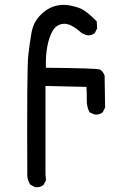

<svg xmlns="http://www.w3.org/2000/svg" viewBox="-20 -790 540 802"><path d="M127 -8 107 -18Q95 -36 94 -55Q92 -505 98 -558Q104 -611 111.5 -653Q119 -695 145.5 -723.5Q172 -752 202.5 -762.5Q233 -773 263.5 -768.5Q294 -764 317.5 -754Q341 -744 384 -701L386 -672L376 -652Q362 -640 341 -643L321 -652Q276 -693 245.5 -690.5Q215 -688 199.5 -660.5Q184 -633 177 -592.5Q170 -552 172 -507Q386 -505 397.5 -499.5Q409 -494 417 -474L419 -341L409 -321Q395 -309 374 -312L354 -321Q342 -344 342.5 -371.5Q343 -399 341 -427L170 -431V-62L172 -37L162 -18Q148 -6 127 -8Z"/></svg>

Font: NaniFont Regular
Style: Regular
Weight: 400
Designer: Nanigashitei
Version: Version 1.036